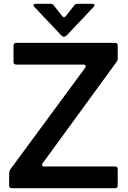

<svg xmlns="http://www.w3.org/2000/svg" viewBox="-20 -988 670 1008"><path d="M42 0Q28 0 28 -14V-79Q28 -87 33 -97L427 -632Q430 -637 430 -640Q430 -649 418 -649H65Q51 -649 51 -663V-749Q51 -763 65 -763H584Q590 -763 594 -759.5Q598 -756 598 -749V-681Q598 -671 592 -663L204 -131Q201 -127 201 -122Q201 -114 212 -114H584Q598 -114 598 -100V-14Q598 0 584 0ZM302 -802 161 -951Q156 -956 156 -960Q156 -968 168 -968H245Q257 -968 262 -960L306 -904Q310 -898 316 -898Q322 -898 326 -904L370 -960Q376 -968 387 -968H464Q476 -968 476 -960Q476 -956 471 -951L330 -802Q321 -795 316 -795Q309 -795 302 -802Z"/></svg>

Font: Open Sauce Two SemiBold
Style: Regular
Weight: 600
Designer: Alfredo Marco Pradil
Foundry: Creative Sauce Fz LLC
Version: Version 1.477